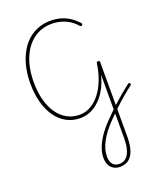

<svg xmlns="http://www.w3.org/2000/svg" viewBox="-298 -1320 1769 2144"><g transform="rotate(-20 586.5 -248.0)"><path d="M747 652Q703 652 670.5 632.5Q638 613 621 577.5Q604 542 604 493Q604 448 619 398.5Q634 349 663.5 297Q693 245 736.5 191.5Q780 138 837 84Q890 29 941 -17.5Q992 -64 1042.5 -106.5Q1093 -149 1145 -189Q1153 -195 1158.5 -194Q1164 -193 1170 -185Q1174 -178 1172.5 -172.5Q1171 -167 1163 -161Q1108 -119 1055.5 -74.5Q1003 -30 952 19Q901 68 848 121Q800 169 762 217.5Q724 266 698 313Q672 360 659 405.5Q646 451 646 493Q646 552 672.5 585Q699 618 750 618Q822 618 859.5 553Q897 488 897 362V-388Q875 -302 838 -232.5Q801 -163 751 -113.5Q701 -64 642.5 -37.5Q584 -11 518 -11Q428 -11 355 -50Q282 -89 229.5 -162.5Q177 -236 149 -338Q121 -440 121 -565Q121 -653 135.5 -729.5Q150 -806 177.5 -871Q205 -936 244 -987.5Q283 -1039 333.5 -1074.5Q384 -1110 443 -1129Q502 -1148 569 -1148Q634 -1148 691 -1132Q748 -1116 796.5 -1084Q845 -1052 886 -1006Q893 -998 893.5 -992Q894 -986 886 -980Q879 -973 873 -974Q867 -975 857 -985Q822 -1026 778 -1053.5Q734 -1081 682 -1096Q630 -1111 569 -1111Q509 -1111 455 -1093.5Q401 -1076 355.5 -1042.5Q310 -1009 274 -961Q238 -913 213 -852Q188 -791 175 -719Q162 -647 162 -565Q162 -448 187.5 -352.5Q213 -257 260.5 -189.5Q308 -122 374.5 -85.5Q441 -49 522 -49Q591 -49 652 -83Q713 -117 763 -180Q813 -243 847.5 -330.5Q882 -418 897 -524Q897 -533 901.5 -537Q906 -541 916 -541Q936 -541 936 -525V361Q936 457 915 522Q894 587 852 619.5Q810 652 747 652Z"/></g></svg>

Font: Playwrite CL Thin
Style: Regular
Weight: 100
Designer: Veronika Burian, José Scaglione
Foundry: TypeTogether
Version: Version 1.002